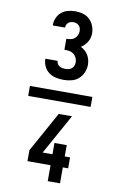

<svg xmlns="http://www.w3.org/2000/svg" viewBox="-108 -912 716 1139"><g transform="rotate(10 250.0 -342.5)"><path d="M252 -440Q228 -440 205 -445Q182 -450 163.5 -463.5Q145 -477 134.5 -498.5Q124 -520 124 -543V-545H198V-544Q198 -535 203 -527Q208 -519 216 -514Q224 -509 233 -507.5Q242 -506 252 -506Q262 -506 272 -508.5Q282 -511 290 -518Q298 -525 301.5 -535Q305 -545 305 -556Q305 -570 298.5 -583Q292 -596 280.5 -604.5Q269 -613 254.5 -615Q240 -617 226 -617V-683Q239 -683 252 -685.5Q265 -688 275 -696Q285 -704 290.5 -716Q296 -728 296 -741Q296 -750 293.5 -758.5Q291 -767 284.5 -774Q278 -781 269.5 -784Q261 -787 252 -787Q243 -787 235 -785Q227 -783 220.5 -777.5Q214 -772 210.5 -764.5Q207 -757 207 -748V-747H133V-750Q133 -772 142 -793Q151 -814 168.5 -828Q186 -842 207.5 -847.5Q229 -853 252 -853Q275 -853 297.5 -846.5Q320 -840 336.5 -824.5Q353 -809 362 -787Q371 -765 371 -742Q371 -728 367.5 -714.5Q364 -701 357 -689.5Q350 -678 340.5 -668Q331 -658 319 -651Q332 -645 343.5 -635Q355 -625 363 -612Q371 -599 375 -584Q379 -569 379 -554Q379 -530 369.5 -507Q360 -484 342 -468Q324 -452 300 -446Q276 -440 252 -440ZM62 -310V-370H438V-310ZM264 168V72H125V6L259 -236H339L205 6H264V-62H338V6H370V72H338V168Z"/></g></svg>

Font: Iosevka Bendy Medium
Style: Regular
Weight: 500
Monospace: yes
Designer: Belleve Invis
Foundry: Belleve Invis
Version: Version 30.1.2